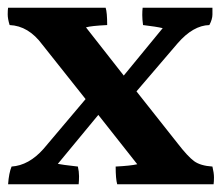

<svg xmlns="http://www.w3.org/2000/svg" viewBox="-27 -525 575 498"><path d="M524 -93Q528 -76 528 -65Q528 -54 527 -47H277Q273 -61 273 -93Q312 -95 329 -99L228 -227L123 -100Q131 -98 175 -93Q178 -80 178 -68Q178 -56 177 -47H-6Q-4 -76 3 -93Q48 -96 86 -139L195 -268L83 -409Q47 -458 -2 -460Q-7 -476 -7 -487.5Q-7 -499 -6 -505H247Q251 -493 251 -460Q209 -458 196 -454L294 -329L395 -452Q378 -456 344 -460Q342 -475 342 -486Q342 -497 343 -505H524Q524 -500 524 -487.5Q524 -475 516 -460Q474 -459 434 -413L327 -288L433 -154Q460 -119 476.5 -107Q493 -95 524 -93Z"/></svg>

Font: Halant SemiBold
Style: Regular
Weight: 600
Designer: Hitesh Malaviya (Devanagari), Satya Rajpurohit (Latin)
Foundry: Indian Type Foundry
Version: Version 1.101;PS 1.0;hotconv 1.0.78;makeotf.lib2.5.61930; tt